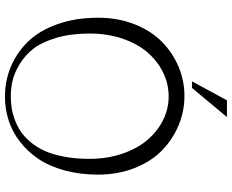

<svg xmlns="http://www.w3.org/2000/svg" viewBox="-100 -814 933 772"><g transform="rotate(90 366.0 -427.5)"><path d="M306.6 -733.4 382.8 -874H450.2L333 -733.4ZM365.2 -703.1Q427.2 -703.1 483.9 -679.4Q540.5 -655.8 584.7 -612.5Q628.9 -569.3 655.3 -502.4Q681.6 -435.5 681.6 -355.5Q681.6 -282.2 664.6 -220.5Q647.5 -158.7 617.9 -115.2Q588.4 -71.8 548.6 -41.3Q508.8 -10.7 463.1 3.9Q417.5 18.6 368.2 18.6Q304.7 18.6 248.3 -4.9Q191.9 -28.3 147.5 -73.5Q103 -118.7 76.9 -191.7Q50.8 -264.6 50.8 -356.4Q50.8 -436 77.1 -502.7Q103.5 -569.3 147.5 -612.5Q191.4 -655.8 247.8 -679.4Q304.2 -703.1 365.2 -703.1ZM367.2 -639.6Q315.9 -639.6 270 -616.9Q224.1 -594.2 189.5 -553.7Q154.8 -513.2 134.5 -452.9Q114.3 -392.6 114.3 -321.3Q114.3 -246.1 131.6 -188Q148.9 -129.9 175 -96.2Q201.2 -62.5 236.6 -41Q272 -19.5 303 -12.2Q334 -4.9 366.2 -4.9Q389.6 -4.9 411.6 -8.1Q433.6 -11.2 459.5 -20.5Q485.4 -29.8 507.3 -44.4Q529.3 -59.1 550.3 -83.7Q571.3 -108.4 585.9 -140.6Q600.6 -172.9 609.4 -219Q618.2 -265.1 618.2 -321.3Q618.2 -392.1 597.7 -452.6Q577.1 -513.2 542.7 -553.7Q508.3 -594.2 462.9 -616.9Q417.5 -639.6 367.2 -639.6Z"/></g></svg>

Font: Buda Light
Style: Regular
Weight: 300
Version: Version 1.003